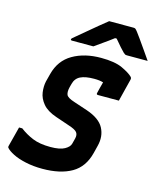

<svg xmlns="http://www.w3.org/2000/svg" viewBox="-138 -1044 962 1161"><g transform="rotate(15 343.0 -463.5)"><path d="M410 -720Q496 -720 543.5 -698Q591 -676 611 -656Q618 -649 615 -638Q608 -609 598 -570.5Q588 -532 580 -498H449Q438 -498 441 -509Q444 -524 448.5 -540Q453 -556 459 -580Q437 -587 402 -587Q347 -587 316.5 -572Q286 -557 277 -521L271 -498Q264 -469 271 -451.5Q278 -434 323 -420L407 -392Q490 -364 516.5 -313.5Q543 -263 527 -201L515 -153Q492 -61 421.5 -20.5Q351 20 239 20Q182 20 134 9.5Q86 -1 53.5 -17.5Q21 -34 8 -50Q5 -54 7 -61Q17 -101 25.5 -132.5Q34 -164 39 -185H59Q97 -156 141 -138Q185 -120 252 -120Q311 -120 340.5 -136.5Q370 -153 375 -174L384 -209Q390 -233 378.5 -247.5Q367 -262 326 -275L241 -304Q182 -324 154.5 -357Q127 -390 122 -427Q117 -464 124 -496L137 -546Q160 -635 233.5 -677.5Q307 -720 410 -720ZM399 -947H552Q559 -947 563.5 -944Q568 -941 578 -928Q586 -918 604 -892.5Q622 -867 644 -835.5Q666 -804 686 -775H559Q548 -775 544.5 -777Q541 -779 534 -785Q524 -795 508 -812.5Q492 -830 470 -857Q466 -857 460 -857Q426 -831 397.5 -811.5Q369 -792 346 -775H213Q203 -775 204 -782Q205 -786 209.5 -790Q214 -794 231 -808Q253 -826 283 -851.5Q313 -877 344 -902.5Q375 -928 399 -947Z"/></g></svg>

Font: Recursive Mn Lnr St XBd
Style: Italic
Weight: 800
Italic angle: -15°
Monospace: yes
Version: Version 1.079;hotconv 1.0.112;makeotfexe 2.5.65598; ttfautoh